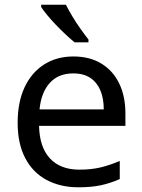

<svg xmlns="http://www.w3.org/2000/svg" viewBox="-20 -786 604 816"><path d="M292 -546Q361 -546 410.5 -516Q460 -486 486.5 -431.5Q513 -377 513 -304V-251H146Q148 -160 192.5 -112.5Q237 -65 317 -65Q368 -65 407.5 -74.5Q447 -84 489 -102V-25Q448 -7 408 1.5Q368 10 313 10Q237 10 178.5 -21Q120 -52 87.5 -113.5Q55 -175 55 -264Q55 -352 84.5 -415Q114 -478 167.5 -512Q221 -546 292 -546ZM291 -474Q228 -474 191.5 -433.5Q155 -393 148 -321H421Q421 -367 407 -401Q393 -435 364.5 -454.5Q336 -474 291 -474ZM260 -766Q271 -744 287.5 -716.5Q304 -689 322.5 -663Q341 -637 356 -618V-606H297Q280 -620 259 -639.5Q238 -659 217.5 -680.5Q197 -702 180.5 -722Q164 -742 155 -756V-766Z"/></svg>

Font: Noto Sans Lao Looped
Style: Regular
Weight: 400
Designer: Mark Frömberg, Ben Mitchell
Foundry: The Fontpad Ltd
Version: Version 1.001